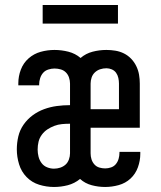

<svg xmlns="http://www.w3.org/2000/svg" viewBox="-20 -737 640 765"><path d="M195 8Q165 8 136 -1Q107 -10 86 -31.5Q65 -53 56 -82.5Q47 -112 47 -142Q47 -168 53 -193.5Q59 -219 74 -240.5Q89 -262 110 -277.5Q131 -293 155.5 -302Q180 -311 206 -314.5Q232 -318 258 -318H259V-404Q259 -416 255 -428Q251 -440 242.5 -448.5Q234 -457 222 -460.5Q210 -464 197 -464Q185 -464 172.5 -460Q160 -456 152 -447Q144 -438 140 -425.5Q136 -413 136 -401Q136 -400 136 -399Q136 -398 136 -397H53Q53 -399 53 -401Q53 -403 53 -405Q53 -433 63 -459.5Q73 -486 94 -504.5Q115 -523 142 -530.5Q169 -538 197 -538Q225 -538 252.5 -531Q280 -524 301 -506Q322 -524 349 -531Q376 -538 404 -538Q422 -538 440 -535Q458 -532 474 -524Q490 -516 502.5 -503Q515 -490 523 -473.5Q531 -457 534 -439.5Q537 -422 537 -404V-228H341V-126Q341 -114 344.5 -102.5Q348 -91 356 -82Q364 -73 375.5 -69.5Q387 -66 399 -66Q411 -66 422.5 -70Q434 -74 441.5 -83Q449 -92 452.5 -104Q456 -116 456 -128Q456 -129 456 -130Q456 -131 456 -132H539Q539 -130 539 -128Q539 -126 539 -124Q539 -97 529.5 -70.5Q520 -44 500 -25.5Q480 -7 453 0.5Q426 8 399 8Q372 8 345.5 1Q319 -6 299 -24Q277 -6 250 1Q223 8 195 8ZM341 -302H454V-404Q454 -415 451.5 -426.5Q449 -438 442.5 -447Q436 -456 425.5 -460.5Q415 -465 404 -465Q391 -465 379 -461Q367 -457 358 -448.5Q349 -440 345 -428Q341 -416 341 -404ZM195 -65Q208 -65 220 -69Q232 -73 241 -81Q250 -89 254.5 -101.5Q259 -114 259 -126V-244H258Q242 -244 226.5 -242.5Q211 -241 196.5 -235.5Q182 -230 169 -221.5Q156 -213 146.5 -200Q137 -187 133.5 -172Q130 -157 130 -141Q130 -127 133.5 -113Q137 -99 145.5 -87.5Q154 -76 167.5 -70.5Q181 -65 195 -65ZM150 -643V-717H450V-643Z"/></svg>

Font: Iosevka Mono
Style: Regular
Weight: 400
Designer: Belleve Invis
Foundry: Belleve Invis
Version: Version 11.1.1